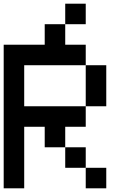

<svg xmlns="http://www.w3.org/2000/svg" viewBox="-20 -1020 707 1040"><path d="M555.6 -444.4H444.4V-666.7H555.6ZM333.3 -777.8H444.4V-666.7H111.1V-444.4H444.4V-333.3H333.3V-222.2H222.2V-333.3H111.1V0H0V-777.8H222.2V-888.9H333.3ZM444.4 -888.9H333.3V-1000H444.4ZM444.4 -111.1H333.3V-222.2H444.4ZM555.6 0H444.4V-111.1H555.6Z"/></svg>

Font: Pixeloid Mono
Style: Regular
Weight: 400
Monospace: yes
Designer: GGBotNet
Foundry: GGBotNet
Version: 0.5